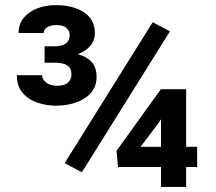

<svg xmlns="http://www.w3.org/2000/svg" viewBox="-20 -737 850 757"><path d="M649.9 -613.3 302.7 -57.6 234.9 -93.8 582 -649.4ZM757.3 -158.2V-78.6H713.9V0H614.7V-78.6H445.3L439.5 -142.6L614.3 -385.3H713.9V-158.2ZM534.2 -158.2H614.7V-266.6L606.9 -254.4ZM155.8 -489.7V-554.7H199.2Q227.5 -554.7 241.2 -566.9Q254.9 -579.1 254.9 -599.1Q254.9 -613.3 243.2 -625.7Q231.4 -638.2 202.1 -638.2Q181.6 -638.2 167 -629.9Q152.3 -621.6 152.3 -606.9H53.2Q53.2 -642.6 73.7 -667Q94.2 -691.4 127.4 -704.1Q160.6 -716.8 199.2 -716.8Q268.1 -716.8 311 -688.5Q354 -660.2 354 -606.4Q354 -577.1 335.7 -555.9Q317.4 -534.7 286.6 -523.4Q321.3 -514.2 341.1 -492.7Q360.8 -471.2 360.8 -433.6Q360.8 -379.9 314.5 -350.1Q268.1 -320.3 199.2 -320.3Q163.6 -320.3 128.2 -332Q92.8 -343.8 69.6 -370.4Q46.4 -397 46.4 -440.4H146Q146 -423.8 162.1 -411.4Q178.2 -398.9 205.6 -398.9Q235.4 -398.9 248.5 -411.9Q261.7 -424.8 261.7 -442.9Q261.7 -468.8 244.9 -479.2Q228 -489.7 199.2 -489.7Z"/></svg>

Font: Vazirmatn UI
Style: Bold
Weight: 700
Designer: Saber Rastikerdar
Foundry: Saber Rastikerdar
Version: Version 33.003